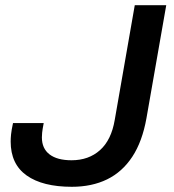

<svg xmlns="http://www.w3.org/2000/svg" viewBox="-20 -706 667 738"><path d="M256 12Q144 12 82.5 -31.5Q21 -75 21 -162Q21 -174 22.5 -189.5Q24 -205 30 -233H148Q143 -207 142 -196Q141 -185 141 -178Q141 -135 170.5 -112.5Q200 -90 255 -90Q321 -90 364.5 -129Q408 -168 421 -245L498 -686H619L543 -252Q527 -162 488.5 -103.5Q450 -45 391.5 -16.5Q333 12 256 12Z"/></svg>

Font: Archivo SemiExpanded Medium
Style: Italic
Weight: 500
Width: 6
Italic angle: -10°
Designer: Hector Gatti
Foundry: Omnibus-Type
Version: Version 2.001